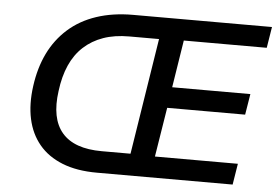

<svg xmlns="http://www.w3.org/2000/svg" viewBox="-50 -774 1224 844"><g transform="rotate(5 561.5 -352.5)"><path d="M406 0Q317 0 253 -25.5Q189 -51 150 -98Q111 -145 97 -210Q83 -275 94 -355Q105 -436 136 -500Q167 -564 219 -610.5Q271 -657 343 -681Q415 -705 504 -705H1117L1102 -612H736L703 -403H1048L1033 -311H689L654 -93H1020L1005 0ZM419 -96H546L627 -609H496Q431 -609 381.5 -591.5Q332 -574 295.5 -540.5Q259 -507 237 -457.5Q215 -408 207 -343Q190 -221 243.5 -158.5Q297 -96 419 -96Z"/></g></svg>

Font: Nunito Sans 7pt SemiBold
Style: Italic
Weight: 600
Italic angle: -9°
Designer: Vernon Adams
Foundry: Vernon Adams
Version: Version 3.101;gftools[0.9.27]